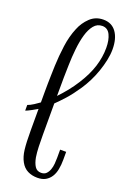

<svg xmlns="http://www.w3.org/2000/svg" viewBox="-163 -892 634 964"><g transform="rotate(20 153.5 -410.0)"><path d="M60.1 -192.9V-307.1Q45.9 -298.8 28.6 -289.3Q11.2 -279.8 0 -275.9V-306.2Q14.2 -311 32 -322.5Q49.8 -334 60.1 -341.8Q60.1 -374 60.1 -397.9Q60.1 -421.9 60.5 -443.4Q61 -464.8 61.5 -486.8Q62 -508.8 63 -538.1Q64.9 -590.8 72.5 -646.5Q80.1 -702.1 99.1 -747.1Q113.8 -784.2 142.8 -812Q171.9 -839.8 213.9 -839.8Q258.8 -839.8 283 -805.9Q307.1 -772 307.1 -714.8Q307.1 -687 300.5 -656Q293.9 -625 283.4 -594.5Q272.9 -564 258.1 -534.4Q243.2 -504.9 227.1 -481Q198.2 -438 172.1 -408.9Q146 -379.9 125 -359.9V-192.9Q125 -159.2 126 -129.2Q127 -99.1 130.9 -74.2Q136.2 -44.9 147.7 -27.3Q159.2 -9.8 181.2 -9.8Q198.2 -9.8 208 -19.3Q217.8 -28.8 223.4 -43.9Q229 -59.1 230.5 -76.7Q231.9 -94.2 231.9 -108.9V-151.9H264.2V-109.9Q264.2 -82 259.5 -58.1Q254.9 -34.2 243.9 -17.1Q232.9 0 215.6 10Q198.2 20 171.9 20Q143.1 20 120.1 8.5Q97.2 -2.9 83 -28.8Q68.8 -54.2 64.5 -90.6Q60.1 -127 60.1 -192.9ZM208 -504.9Q243.2 -560.1 259 -610.6Q274.9 -661.1 274.9 -710.9Q274.9 -752.9 261.5 -780.5Q248 -808.1 219.2 -808.1Q191.9 -808.1 174.6 -786.6Q157.2 -765.1 147.2 -730.5Q137.2 -695.8 132.6 -652.3Q127.9 -608.9 127 -564Q126 -544.9 125.5 -499.5Q125 -454.1 125 -399.9Q147 -422.9 168.5 -449.5Q189.9 -476.1 208 -504.9Z"/></g></svg>

Font: Sevillana
Style: Regular
Weight: 400
Designer: Olga Umpeleva
Foundry: Brownfox
Version: Version 1.001